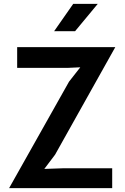

<svg xmlns="http://www.w3.org/2000/svg" viewBox="-20 -970 642 990"><path d="M27 0 336 -549 394 -623 328.5 -620H68.5V-727H574.5L264 -172.5L208.5 -99L310 -102.5H558.5V0ZM259 -809 357.5 -950H484L367 -809Z"/></svg>

Font: Spline Sans Medium
Style: Regular
Weight: 500
Designer: Eben Sorkin, Mirko Velimirovic
Foundry: Sorkin Type
Version: Version 1.000; ttfautohint (v1.8.3)